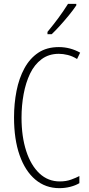

<svg xmlns="http://www.w3.org/2000/svg" viewBox="-20 -969 461 999"><path d="M286 -689Q234 -689 196.5 -661Q159 -633 136.5 -586Q114 -539 103 -479.5Q92 -420 92 -357Q92 -258 116.5 -183Q141 -108 185.5 -66.5Q230 -25 291 -25Q324 -25 350 -34.5Q376 -44 393 -53V-16Q373 -4 345.5 3Q318 10 289 10Q217 10 164 -34.5Q111 -79 82 -161.5Q53 -244 53 -358Q53 -430 66 -496Q79 -562 107 -613.5Q135 -665 179 -694.5Q223 -724 286 -724Q345 -724 397 -695L381 -662Q357 -677 332.5 -683Q308 -689 286 -689ZM377 -941Q361 -917 338.5 -889.5Q316 -862 292 -835.5Q268 -809 249 -791H227V-803Q260 -843 285 -877Q310 -911 334 -949H377Z"/></svg>

Font: Noto Sans Lao ExtraCondensed ExtraLight
Style: Regular
Weight: 200
Width: 2
Designer: Monotype Design Team
Foundry: Monotype Imaging Inc.
Version: Version 2.003; ttfautohint (v1.8.4.7-5d5b)